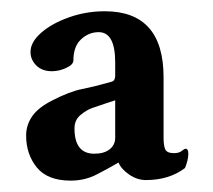

<svg xmlns="http://www.w3.org/2000/svg" viewBox="-20 -563 379 341"><path d="M105.5 -242.2Q64.5 -242.2 45.4 -265.6Q26.4 -289.1 26.4 -322.3Q26.4 -340.8 37.1 -356.4Q47.9 -372.1 73.2 -384.8Q103.5 -400.4 125.5 -404.8Q147.5 -409.2 178.7 -418Q184.6 -419.9 184.6 -428.7V-452.1Q184.6 -505.9 155.3 -505.9Q137.7 -505.9 124 -493.2Q110.4 -480.5 110.4 -456.1Q110.4 -448.2 97.7 -442.4Q85 -436.5 72.3 -436.5Q54.7 -436.5 44.4 -446.8Q34.2 -457 34.2 -470.7Q34.2 -488.3 53.2 -504.9Q72.3 -521.5 102.5 -532.2Q132.8 -543 166 -543Q270.5 -543 270.5 -425.8V-318.4Q270.5 -304.7 273.4 -297.9Q276.4 -291 289.1 -291Q297.9 -291 302.7 -294.9Q307.6 -298.8 309.6 -298.8Q314.5 -298.8 314.5 -290Q314.5 -279.3 308.6 -264.6Q280.3 -243.2 239.3 -243.2Q223.6 -243.2 209.5 -252.9Q195.3 -262.7 190.4 -274.4L185.5 -271.5Q173.8 -264.6 152.3 -253.4Q130.9 -242.2 105.5 -242.2ZM147.5 -290Q165 -290 174.8 -297.9Q184.6 -305.7 184.6 -318.4V-384.8Q172.9 -380.9 165 -378.4Q157.2 -376 143.6 -371.1Q132.8 -367.2 122.6 -358.4Q112.3 -349.6 112.3 -335Q112.3 -290 147.5 -290Z"/></svg>

Font: Crimson Text
Style: Bold
Weight: 700
Designer: Sebastian Kosch
Foundry: Sebastian Kosch
Version: Version 1.100